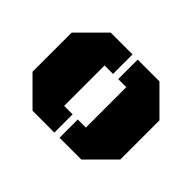

<svg xmlns="http://www.w3.org/2000/svg" viewBox="-113 -710 901 901"><g transform="rotate(45 337.5 -259.5)"><path d="M175.8 0 46.4 -129.4V-389.2L175.8 -518.6H320.8V-389.2H264.6V-121.1H320.8V0ZM355 0V-121.1H408.7V-389.2H355V-518.6H499.5L628.9 -389.2V-129.4L499.5 0Z"/></g></svg>

Font: Black Ops One
Style: Regular
Weight: 400
Designer: James Grieshaber, Eben Sorkin
Foundry: Sorkin Type Co.
Version: Version 1.004; ttfautohint (v1.8.4.7-5d5b)